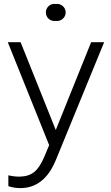

<svg xmlns="http://www.w3.org/2000/svg" viewBox="-20 -748 573 988"><path d="M85 220C189 220 241 141 268 74L516 -531H449L267 -79L86 -531H20L233 -1L207 61C176 132 144 160 79 161C61 161 38 158 23 154V210C43 217 66 220 85 220ZM216 -684C216 -660 235 -640 260 -640C262 -640 265 -640 267 -641C269 -640 272 -640 274 -640C298 -640 318 -660 318 -684C318 -708 298 -728 274 -728C272 -728 269 -728 267 -727C265 -728 262 -728 260 -728C235 -728 216 -708 216 -684Z"/></svg>

Font: Mluvka Light
Style: Regular
Weight: 300
Designer: Modified by Jiří Krblich, Original typeface by Gumpita Rahayu
Foundry: Gumpita Rahayu & Jiří Krblich
Version: Version 2.000;Glyphs 3.1.1 (3134)